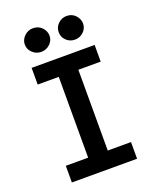

<svg xmlns="http://www.w3.org/2000/svg" viewBox="-149 -899 799 985"><g transform="rotate(-20 250.0 -406.0)"><path d="M70 0V-91H192V-532H77V-623H421V-532H299V-91H426V0ZM152 -683Q125 -683 105 -702Q85 -721 85 -747Q85 -773 105 -792.5Q125 -812 152 -812Q182 -812 201 -792Q220 -772 220 -747Q220 -721 200 -702Q180 -683 152 -683ZM336 -683Q309 -683 289.5 -701.5Q270 -720 270 -747Q270 -774 289.5 -793Q309 -812 336 -812Q366 -812 384.5 -791.5Q403 -771 403 -747Q403 -721 383.5 -702Q364 -683 336 -683Z"/></g></svg>

Font: Ligconsolata
Style: Bold
Weight: 700
Monospace: yes
Designer: Raph Levien, Cyreal, Brenton Simpson
Foundry: Raph Levien, Cyreal, Google
Version: Version 3.001; ttfautohint (v1.8.2.53-6de2)